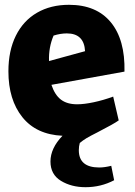

<svg xmlns="http://www.w3.org/2000/svg" viewBox="-20 -553 561 799"><path d="M190 119Q190 64 240 12Q131 7 73 -65.5Q15 -138 15 -256Q15 -342 46 -404.5Q77 -467 134 -500Q191 -533 267 -533Q381 -533 441 -460.5Q501 -388 498 -255L194 -200Q208 -158 233.5 -138.5Q259 -119 301 -119Q330 -119 370 -127.5Q410 -136 451 -151L474 -52Q455 -38 385 -2Q355 13 340 22Q325 31 312 42Q308 56 308 72Q308 144 393 144Q415 144 443 137L455 197Q400 226 336 226Q277 226 233.5 199.5Q190 173 190 119ZM334 -340Q330 -414 258 -414Q232 -414 203 -405Q182 -356 184 -299Z"/></svg>

Font: Suez One
Style: Regular
Weight: 400
Version: Version 1.000